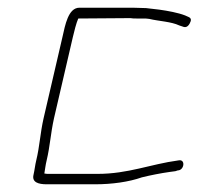

<svg xmlns="http://www.w3.org/2000/svg" viewBox="-20 -494 530 498"><path d="M324 -474H186C157 -474 149 -429 142 -398L93 -187C84 -147 83 -115 74 -78C71 -66 70 -54 67 -41C62 -21 80 -16 101 -16H227C270 -16 314 -22 348 -34C368 -39 398 -45 420 -48L435 -50L441 -52C458 -52 462 -82 443 -78C369 -68 313 -43 233 -43H107C103 -43 99 -43 95 -44C97 -55 98 -66 101 -78C110 -116 111 -146 120 -187L169 -398C172 -411 178 -435 183 -446L318 -447C323 -446 329 -446 335 -446H352C356 -446 361 -446 367 -445C392 -439 424 -438 445 -428L454 -425C461 -422 467 -424 472 -433C477 -442 476 -447 469 -450L460 -454C442 -461 415 -466 393 -469L376 -471C370 -472 364 -472 359 -473C349 -473 335 -474 324 -474Z"/></svg>

Font: Electronic
Style: LtIt
Weight: 300
Version: Version 1.011